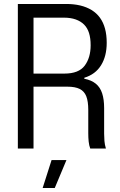

<svg xmlns="http://www.w3.org/2000/svg" viewBox="-20 -749 606 968"><path d="M70 0V-729H313Q352 -729 384 -721.5Q416 -714 441.5 -698.5Q467 -683 484 -659.5Q501 -636 509.5 -604.5Q518 -573 518 -533Q518 -466 489.5 -420Q461 -374 405 -357V-352Q441 -345 463 -327Q485 -309 495 -278.5Q505 -248 505 -204V-75Q505 -57 506.5 -38.5Q508 -20 514 0H435Q429 -16 427 -35.5Q425 -55 425 -77V-195Q425 -238 415 -263.5Q405 -289 382 -300.5Q359 -312 320 -312H139V-378H305Q377 -378 407 -418Q437 -458 437 -521Q437 -556 429 -582Q421 -608 404 -625Q387 -642 361.5 -651Q336 -660 302 -660H149V0ZM195 199 240 58H315L256 199Z"/></svg>

Font: Mona Sans SemiCondensed
Style: Regular
Weight: 400
Width: 4
Designer: Deni Anggara
Foundry: GitHub
Version: Version 2.000